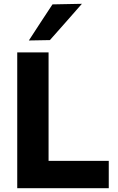

<svg xmlns="http://www.w3.org/2000/svg" viewBox="-20 -988 620 1008"><path d="M70.5 0V-713H235V-143.5H551V0ZM131.5 -775.5Q162.5 -823.5 193.5 -870.8Q224.5 -918 255.5 -965L410 -968Q367 -919 324.8 -871Q282.5 -823 242 -777.5Z"/></svg>

Font: Heraclito
Style: Bold
Weight: 700
Designer: Kostas Bartsokas (font) & Cristiano Sobral (main changes)
Foundry: Kostas Bartsokas (font) & Cristiano Sobral (main changes)
Version: Version 1.00;July 8, 2020;FontCreator 13.0.0.2655 64-bit